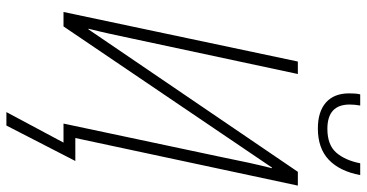

<svg xmlns="http://www.w3.org/2000/svg" viewBox="-286 -658 1118 585"><g transform="rotate(90 272.5 -365.0)"><path d="M371 -775Q320 -775 292 -799.5Q264 -824 264 -870Q264 -878 264.5 -887Q265 -896 267 -904H301Q298 -887 298 -872Q298 -804 372 -804Q421 -804 444.5 -831Q468 -858 477 -904H513Q501 -841 466 -808Q431 -775 371 -775ZM321 174 414 0H356L458 -481Q468 -531 475.5 -565Q483 -599 492 -635H490L60 0H16L167 -714H205L97 -209Q89 -171 82.5 -141.5Q76 -112 67 -76H69L503 -714H545L400 -36H470L362 174Z"/></g></svg>

Font: Noto Sans Condensed ExtraLight
Style: Italic
Weight: 200
Width: 3
Italic angle: -12°
Designer: Monotype Design Team
Foundry: Monotype Imaging Inc.
Version: Version 2.013; ttfautohint (v1.8.4.7-5d5b)